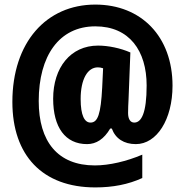

<svg xmlns="http://www.w3.org/2000/svg" viewBox="-20 -743 807 838"><path d="M733 -369C733 -583 597 -723 396 -723C182 -723 34 -558 34 -298C34 -65 165 75 396 75C472 75 540 62 601 34V-68C533 -39 457 -21 394 -21C232 -21 149 -125 149 -302C149 -499 238 -628 396 -628C545 -628 620 -521 620 -370C620 -249 597 -208 566 -208C549 -208 539 -223 539 -250C539 -269 540 -289 541 -308L549 -514C506 -533 452 -544 408 -544C288 -544 212 -448 212 -312C212 -187 265 -114 360 -114C400 -114 434 -136 461 -182H468C484 -138 521 -114 573 -114C664 -114 733 -221 733 -369ZM332 -311C332 -397 362 -449 407 -449C414 -449 421 -448 430 -445L426 -361C420 -245 407 -208 375 -208C349 -208 332 -239 332 -311Z"/></svg>

Font: Noto Sans Telugu ExtraCondensed Black
Style: Regular
Weight: 900
Width: 2
Designer: Jelle Bosma - Monotype Design Team
Foundry: Monotype Imaging Inc.
Version: Version 2.005